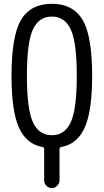

<svg xmlns="http://www.w3.org/2000/svg" viewBox="-20 -760 540 1000"><path d="M348.6 -606.4Q317.4 -673.8 250 -673.8Q182.6 -673.8 151.4 -606.4Q120.1 -539.1 120.1 -365.2Q120.1 -191.4 151.4 -123.5Q182.6 -55.7 250 -55.7Q317.4 -55.7 348.6 -123.5Q379.9 -191.4 379.9 -365.2Q379.9 -539.1 348.6 -606.4ZM202.1 5.9Q118.2 -8.8 79.1 -94.2Q40 -179.7 40 -365.2Q40 -573.2 89.8 -656.7Q139.6 -740.2 250 -740.2Q360.4 -740.2 410.2 -656.7Q460 -573.2 460 -365.2Q460 -180.7 420.9 -94.7Q381.8 -8.8 297.9 5.9Q290 7.8 290 15.6V179.7Q290 195.3 277.8 207.5Q265.6 219.7 250 219.7Q234.4 219.7 222.2 208Q210 196.3 210 179.7V15.6Q210 7.8 202.1 5.9Z"/></svg>

Font: Rounded Mgen+ 1mn regular
Style: Regular
Weight: 400
Designer: [Source Han Sans]
Ryoko NISHIZUKA  (kana & ideographs); Paul D. Hunt (Latin, Greek & Cyrillic); Wenlong ZHANG  (bopomofo
Version: Version 1.059.20150602